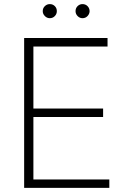

<svg xmlns="http://www.w3.org/2000/svg" viewBox="-20 -912 613 932"><path d="M97.2 0V-727.5H502V-686H142.1V-385.3H480.5V-344.2H142.1V-41H510.7V0ZM221.7 -823.7Q208 -823.7 197.8 -834Q187.5 -844.2 187.5 -857.9Q187.5 -872.6 197.8 -882.3Q208 -892.1 221.7 -892.1Q236.3 -892.1 246.1 -882.3Q255.9 -872.6 255.9 -857.9Q255.9 -844.2 246.1 -834Q236.3 -823.7 221.7 -823.7ZM380.4 -823.7Q366.7 -823.7 356.7 -834Q346.7 -844.2 346.7 -857.9Q346.7 -872.6 356.7 -882.3Q366.7 -892.1 380.4 -892.1Q395 -892.1 404.8 -882.3Q414.6 -872.6 415 -857.9Q414.6 -844.2 404.8 -834Q395 -823.7 380.4 -823.7Z"/></svg>

Font: Inter Tight ExtraLight
Style: Regular
Weight: 250
Designer: Rasmus Andersson
Foundry: rsms
Version: Version 3.004